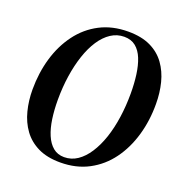

<svg xmlns="http://www.w3.org/2000/svg" viewBox="-136 -871 953 1002"><g transform="rotate(20 340.5 -370.0)"><path d="M306 11.5Q233 11.5 182.2 -13.2Q131.5 -38 100.2 -81Q69 -124 54.8 -179.8Q40.5 -235.5 40.5 -297.5Q40.5 -390 64.5 -472Q88.5 -554 135.5 -617.2Q182.5 -680.5 251 -716.2Q319.5 -752 408.5 -752Q481.5 -752 532 -727.8Q582.5 -703.5 613.2 -660.8Q644 -618 658 -562.8Q672 -507.5 672 -446.5Q672.5 -354 648.5 -271.2Q624.5 -188.5 578 -125Q531.5 -61.5 463 -25Q394.5 11.5 306 11.5ZM315.5 -21.5Q355.5 -21.5 388.8 -44Q422 -66.5 448.2 -106.8Q474.5 -147 492.8 -201Q511 -255 520.2 -319Q529.5 -383 529.5 -452Q529.5 -507.5 523 -556Q516.5 -604.5 501.8 -641.2Q487 -678 461.5 -698.8Q436 -719.5 397.5 -719.5Q357.5 -719.5 324 -697.5Q290.5 -675.5 264.2 -635.8Q238 -596 220 -542.2Q202 -488.5 192.5 -425Q183 -361.5 183 -292Q183 -236 190 -187Q197 -138 212.8 -100.8Q228.5 -63.5 253.8 -42.5Q279 -21.5 315.5 -21.5Z"/></g></svg>

Font: Merriweather 120pt SemiBold
Style: Italic
Weight: 600
Italic angle: -7.8°
Version: Version 2.101